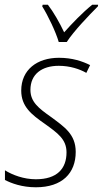

<svg xmlns="http://www.w3.org/2000/svg" viewBox="-20 -784 436 814"><path d="M229 -606H263C292 -651 356 -718 395 -757L396 -764H371C329 -730 286 -685 252 -647C233 -687 207 -733 183 -764H161L159 -757C183 -719 217 -648 229 -606ZM132 10C244 10 301 -50 301 -140C301 -215 253 -246 195 -289C144 -325 109 -352 109 -403C109 -470 158 -505 229 -505C277 -505 318 -491 346 -475L362 -508C330 -524 287 -539 230 -539C137 -539 70 -488 70 -400C70 -332 114 -298 170 -259C224 -220 262 -194 262 -138C262 -69 222 -24 132 -24C81 -24 33 -42 1 -62V-21C28 -7 73 10 132 10Z"/></svg>

Font: Noto Sans SemiCondensed ExtraLight
Style: Italic
Weight: 200
Width: 4
Italic angle: -12°
Designer: Monotype Design Team
Foundry: Monotype Imaging Inc.
Version: Version 2.013